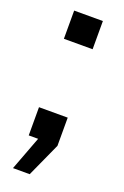

<svg xmlns="http://www.w3.org/2000/svg" viewBox="-124 -520 447 691"><g transform="rotate(20 100.0 -174.0)"><path d="M35 -108V0H71L22 130H86L145 0V-108ZM35 -370H145V-478H35Z"/></g></svg>

Font: Kreadon Medium
Style: Regular
Weight: 500
Designer: kohakuno
Foundry: StudioGnu
Version: Version 1.000;Glyphs 3.1.2 (3151)